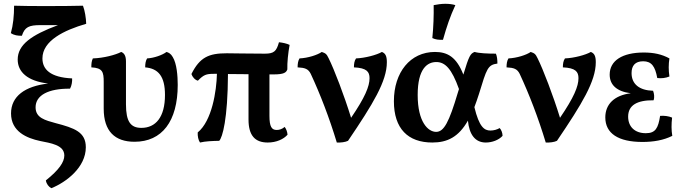

<svg xmlns="http://www.w3.org/2000/svg" viewBox="-20 -740 3589 1009"><path d="M272 -93C218 -108 167 -120 167 -176C167 -240 235 -275 348 -274C357 -290 360 -312 359 -328C244 -333 203 -376 203 -433C203 -526 316 -581 433 -615C432 -646 426 -684 416 -710C380 -709 303 -708 217 -708C150 -708 83 -709 54 -710C54 -657 49 -608 37 -566C55 -554 73 -552 95 -552C110 -598 132 -608 193 -608H285C145 -556 73 -505 73 -427C73 -363 123 -314 233 -301C111 -287 38 -234 38 -144C38 -49 120 -14 191 1C244 12 318 21 318 77C318 112 290 153 221 208C224 227 236 242 250 249C329 217 431 139 431 34C431 -46 372 -67 272 -93Z M687 5C831 5 914 -102 914 -294C914 -341 909 -406 888 -440C878 -458 866 -464 855 -467C834 -451 790 -435 753 -433C745 -420 743 -404 743 -386C812 -380 847 -339 847 -241C847 -124 798 -68 723 -68C667 -68 642 -100 642 -192V-417C642 -448 632 -461 617 -467C586 -451 525 -435 468 -433C461 -419 460 -404 460 -386C519 -383 525 -362 525 -310V-169C525 -50 584 5 687 5Z M1434 -57C1408 -57 1396 -74 1396 -131V-349H1418C1473 -349 1484 -359 1490 -375C1489 -411 1494 -461 1502 -504C1488 -511 1466 -516 1446 -518C1433 -470 1419 -458 1372 -458C1286 -458 1202 -460 1172 -460C1077 -460 1030 -439 986 -351C991 -336 1004 -320 1020 -316C1050 -347 1064 -352 1103 -352H1120C1118 -262 1094 -105 1019 -44C1018 -25 1022 -4 1031 9C1061 2 1093 1 1132 0C1149 -17 1177 -114 1178 -351C1209 -351 1246 -350 1286 -350V-112C1286 -28 1320 9 1387 9C1433 9 1471 -9 1491 -32C1490 -47 1484 -63 1476 -73C1463 -62 1449 -57 1434 -57Z M1987 -467C1959 -451 1899 -435 1851 -433C1842 -420 1840 -404 1840 -386C1907 -383 1922 -363 1922 -329C1922 -286 1898 -228 1825 -121C1789 -238 1736 -376 1707 -434C1696 -457 1691 -460 1671 -467C1648 -451 1598 -435 1554 -433C1546 -420 1544 -404 1544 -386C1583 -384 1600 -378 1613 -352C1663 -245 1711 -120 1750 9C1771 10 1795 7 1809 0C1941 -195 2013 -313 2013 -413C2013 -448 2004 -460 1987 -467Z M2308 -531C2327 -599 2346 -655 2373 -713C2358 -718 2339 -720 2320 -720C2300 -720 2279 -717 2259 -713C2260 -660 2258 -598 2252 -540C2269 -532 2285 -530 2308 -531ZM2606 -67C2592 -59 2575 -54 2557 -54C2525 -54 2498 -73 2473 -177C2481 -198 2489 -221 2497 -246C2538 -380 2543 -399 2594 -406C2594 -427 2592 -444 2586 -458C2543 -458 2498 -460 2474 -467C2452 -458 2445 -448 2415 -348C2379 -440 2332 -467 2266 -467C2136 -467 2050 -360 2050 -208C2050 -64 2124 9 2252 9C2331 9 2390 -20 2439 -106C2446 -33 2477 9 2533 9C2566 9 2601 -4 2621 -26C2621 -41 2615 -57 2606 -67ZM2272 -47C2230 -47 2175 -98 2175 -241C2175 -380 2226 -414 2273 -414C2319 -414 2354 -379 2392 -272L2386 -253C2340 -98 2313 -47 2272 -47Z M3085 -467C3057 -451 2997 -435 2949 -433C2940 -420 2938 -404 2938 -386C3005 -383 3020 -363 3020 -329C3020 -286 2996 -228 2923 -121C2887 -238 2834 -376 2805 -434C2794 -457 2789 -460 2769 -467C2746 -451 2696 -435 2652 -433C2644 -420 2642 -404 2642 -386C2681 -384 2698 -378 2711 -352C2761 -245 2809 -120 2848 9C2869 10 2893 7 2907 0C3039 -195 3111 -313 3111 -413C3111 -448 3102 -460 3085 -467Z M3512 -122C3494 -130 3469 -133 3449 -131C3439 -67 3425 -40 3374 -40C3315 -40 3281 -75 3281 -127C3281 -187 3328 -214 3415 -213C3420 -228 3418 -248 3412 -263C3340 -265 3299 -298 3299 -356C3299 -395 3318 -418 3360 -418C3404 -418 3423 -391 3434 -330C3455 -327 3479 -330 3498 -338C3493 -371 3493 -402 3498 -433C3458 -455 3415 -464 3363 -464C3250 -464 3184 -421 3184 -348C3184 -294 3221 -259 3295 -250C3208 -239 3161 -192 3161 -123C3161 -39 3229 6 3356 6C3414 6 3467 -3 3513 -26C3508 -56 3508 -87 3512 -122Z"/></svg>

Font: Vollkorn Semibold
Style: Regular
Weight: 600
Designer: Friedrich Althausen
Foundry: Friedrich Althausen
Version: Version 4.015;PS 004.015;hotconv 1.0.88;makeotf.lib2.5.64775